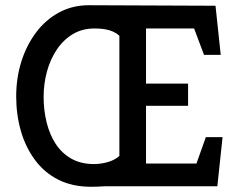

<svg xmlns="http://www.w3.org/2000/svg" viewBox="-20 -713 909 735"><path d="M329 2Q257 2 203.5 -25Q150 -52 114 -100.5Q78 -149 60 -211.5Q42 -274 42 -344Q42 -414 61.5 -476.5Q81 -539 117.5 -588Q154 -637 205.5 -665Q257 -693 320 -693L805 -691L825 -503H761L723 -604H539V-393H700V-308H539V-87H732L768 -188H832L812 0H382Q368 1 354 1.5Q340 2 329 2ZM340 -85Q366 -85 392.5 -92.5Q419 -100 437 -116V-576Q422 -590 399 -597Q376 -604 342 -604Q295 -604 259 -582.5Q223 -561 198 -524Q173 -487 160 -440Q147 -393 147 -342Q147 -291 158.5 -244.5Q170 -198 193 -162.5Q216 -127 252.5 -106Q289 -85 340 -85Z"/></svg>

Font: Kreon Light
Style: Regular
Weight: 400
Version: Version 2.002